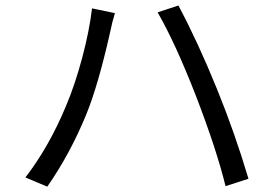

<svg xmlns="http://www.w3.org/2000/svg" viewBox="-20 -702 1017 712"><path d="M224.6 -308.6Q257.8 -386.7 284.7 -487.3Q311.5 -587.9 321.3 -670.9L406.2 -653.3Q395.5 -619.1 388.7 -584Q343.8 -384.8 299.8 -277.3Q240.2 -131.8 155.3 -9.8L74.2 -43.9Q162.1 -158.2 224.6 -308.6ZM564.5 -656.2 641.6 -681.6Q713.9 -545.9 784.2 -373Q850.6 -210 901.4 -39.1L816.4 -11.7Q783.2 -147.5 706.1 -347.7Q629.9 -543 564.5 -656.2Z"/></svg>

Font: Min Sans
Style: Regular
Weight: 400
Designer: Jinseong-Kim, NotoSansCJK, Nunito
Foundry: Jinseong-Kim
Version: Version 1.400;Glyphs 3.1.2 (3151)